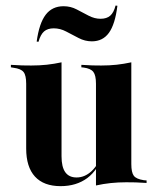

<svg xmlns="http://www.w3.org/2000/svg" viewBox="-20 -647 557 679"><path d="M197.6 -417.7V-208.9H72.6V-350.8Q72.6 -380.6 63.3 -392.3Q54 -404 28.2 -407.3L18.5 -408.9V-417.7Q41.1 -416.1 57.7 -415.7Q74.2 -415.3 90.3 -415.3Q119.4 -415.3 145.6 -418.1Q171.8 -421 197.6 -426.6ZM197.6 -208.9V-94.4Q197.6 -56.5 210.9 -37.9Q224.2 -19.4 250.8 -19.4Q279.8 -19.4 304 -41.9Q328.2 -64.5 346.8 -112.9L349.2 -109.7Q327.4 -46 288.7 -17.3Q250 11.3 194.4 11.3Q134.7 11.3 103.6 -22.6Q72.6 -56.5 72.6 -121.8V-208.9ZM319.4 0V-208.9H444.4V-66.9Q444.4 -37.1 453.2 -25.4Q462.1 -13.7 488.7 -9.7L498.4 -8.9V0Q475.8 -1.6 459.7 -2Q443.5 -2.4 426.6 -2.4Q397.6 -2.4 371.4 0.4Q345.2 3.2 319.4 8.9ZM444.4 -417.7V-208.9H319.4V-350.8Q319.4 -380.6 310.1 -392.7Q300.8 -404.8 275.8 -408.1L267.7 -408.9V-417.7Q290.3 -416.1 306.5 -415.7Q322.6 -415.3 337.9 -415.3Q366.9 -415.3 392.7 -418.1Q418.5 -421 444.4 -426.6ZM304.8 -500.8Q280.6 -500.8 258.1 -512.5Q235.5 -524.2 214.1 -535.5Q192.7 -546.8 170.2 -546.8Q148.4 -546.8 135.9 -535.9Q123.4 -525 116.1 -499.2L109.7 -500Q118.5 -564.5 141.5 -594.8Q164.5 -625 204.8 -625Q229.8 -625 251.2 -613.7Q272.6 -602.4 293.5 -591.5Q314.5 -580.6 335.5 -580.6Q357.3 -580.6 369.8 -591.5Q382.3 -602.4 388.7 -627.4L395.2 -626.6Q387.1 -561.3 365.3 -531Q343.5 -500.8 304.8 -500.8Z"/></svg>

Font: Playfair 144pt SemiCondensed ExtraBold
Style: Regular
Weight: 800
Width: 4
Designer: Claus Eggers Sørensen
Foundry: Claus Eggers Sørensen
Version: Version 2.203